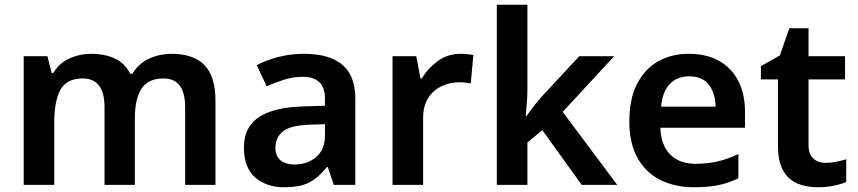

<svg xmlns="http://www.w3.org/2000/svg" viewBox="-20 -780 3619 810"><path d="M704 -553Q796 -553 842.5 -505.5Q889 -458 889 -354V0H761V-328Q761 -449 670 -449Q605 -449 577 -406Q549 -363 549 -281V0H421V-328Q421 -449 329 -449Q261 -449 235 -401.5Q209 -354 209 -264V0H80V-543H180L198 -472H205Q230 -514 273 -533.5Q316 -553 363 -553Q424 -553 466 -532.5Q508 -512 529 -469H539Q565 -513 610 -533Q655 -553 704 -553Z M1263 -553Q1369 -553 1424 -507Q1479 -461 1479 -364V0H1388L1363 -75H1359Q1324 -31 1285 -10.5Q1246 10 1178 10Q1105 10 1057 -31Q1009 -72 1009 -158Q1009 -243 1071 -285Q1133 -327 1258 -331L1351 -334V-361Q1351 -412 1326.5 -434Q1302 -456 1258 -456Q1217 -456 1179 -444Q1141 -432 1105 -416L1063 -505Q1104 -527 1155.5 -540Q1207 -553 1263 -553ZM1286 -254Q1205 -251 1173.5 -225.5Q1142 -200 1142 -157Q1142 -120 1164.5 -103Q1187 -86 1222 -86Q1277 -86 1314 -117.5Q1351 -149 1351 -210V-256Z M1923 -553Q1935 -553 1951 -551.5Q1967 -550 1977 -548L1966 -428Q1957 -430 1943 -431.5Q1929 -433 1918 -433Q1879 -433 1843.5 -416.5Q1808 -400 1786.5 -366.5Q1765 -333 1765 -281V0H1636V-543H1736L1754 -449H1760Q1784 -491 1826 -522Q1868 -553 1923 -553Z M2205 -401Q2205 -375 2202.5 -346Q2200 -317 2198 -290H2201Q2209 -302 2220 -316.5Q2231 -331 2242.5 -345.5Q2254 -360 2265 -372L2424 -543H2571L2354 -308L2584 0H2434L2268 -231L2205 -179V0H2076V-760H2205Z M2886 -553Q2960 -553 3013 -523.5Q3066 -494 3094.5 -439Q3123 -384 3123 -307V-241H2766Q2768 -169 2806.5 -129Q2845 -89 2914 -89Q2966 -89 3008 -99Q3050 -109 3095 -130V-28Q3054 -8 3011 1Q2968 10 2908 10Q2828 10 2766.5 -20.5Q2705 -51 2670 -113Q2635 -175 2635 -267Q2635 -361 2666.5 -424Q2698 -487 2754.5 -520Q2811 -553 2886 -553ZM2887 -458Q2837 -458 2806 -426Q2775 -394 2769 -330H2999Q2998 -386 2971 -422Q2944 -458 2887 -458Z M3462 -93Q3486 -93 3508 -97.5Q3530 -102 3550 -108V-12Q3529 -3 3497 3.5Q3465 10 3429 10Q3382 10 3344.5 -5.5Q3307 -21 3284.5 -59.5Q3262 -98 3262 -166V-445H3190V-501L3270 -546L3310 -661H3391V-543H3545V-445H3391V-167Q3391 -130 3411 -111.5Q3431 -93 3462 -93Z"/></svg>

Font: Noto Sans Nag Mundari SemiBold
Style: Regular
Weight: 600
Version: Version 1.000